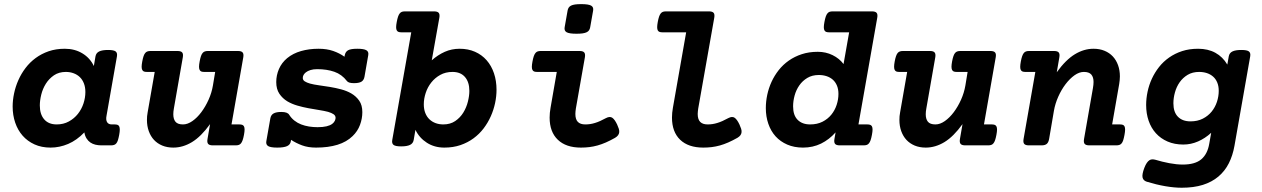

<svg xmlns="http://www.w3.org/2000/svg" viewBox="-20 -695 6036 918"><path d="M383.3 -62Q347.2 -24.4 305.9 -6.8Q264.6 10.7 221.7 10.7Q178.7 10.7 145 -4.6Q111.3 -20 88.1 -46.4Q64.9 -72.8 52.7 -108.6Q40.5 -144.5 40.5 -185.5Q40.5 -216.3 47.4 -248.8Q54.2 -281.2 67.9 -312Q81.5 -342.8 102.1 -369.9Q122.6 -397 150.4 -417.5Q178.2 -438 212.9 -450Q247.6 -461.9 290 -461.9Q337.4 -461.9 373.8 -439.9Q410.2 -418 428.7 -379.4L436.5 -425.3Q439.5 -441.9 454.1 -449Q468.8 -456.1 496.6 -456.1Q523.9 -456.1 533 -449Q542 -441.9 539.1 -425.3L489.3 -141.6Q485.4 -122.1 491.9 -111.1Q498.5 -100.1 514.2 -100.1H528.3Q536.6 -100.1 542 -98.1Q547.4 -96.2 550 -90.6Q552.7 -85 552.7 -75.2Q552.7 -65.4 549.8 -49.8Q546.9 -34.2 543.7 -24.4Q540.5 -14.6 535.9 -9.3Q531.2 -3.9 525.1 -2Q519 0 510.7 0H464.4Q449.7 0 436.3 -3.2Q422.9 -6.3 412.1 -13.7Q401.4 -21 393.8 -33Q386.2 -44.9 383.3 -62ZM251 -100.1Q283.7 -100.1 309.3 -114.3Q335 -128.4 352.5 -150.6Q370.1 -172.9 379.2 -200.4Q388.2 -228 388.2 -254.9Q388.2 -278.3 381.1 -296.4Q374 -314.5 361.6 -326.4Q349.1 -338.4 332 -344.7Q314.9 -351.1 294.9 -351.1Q261.7 -351.1 238 -335Q214.4 -318.8 199.2 -294.7Q184.1 -270.5 177.2 -242.4Q170.4 -214.4 170.4 -190.9Q170.4 -148.4 191.4 -124.3Q212.4 -100.1 251 -100.1Z M984.4 -101.6Q941.4 -42 897.9 -15.6Q854.5 10.7 808.6 10.7Q779.3 10.7 755.9 1Q732.4 -8.8 716.3 -26.1Q700.2 -43.5 691.4 -67.9Q682.6 -92.3 682.6 -121.6Q682.6 -130.4 683.3 -139.4Q684.1 -148.4 686 -158.2L719.7 -351.1H682.1Q673.8 -351.1 668.5 -353Q663.1 -355 660.2 -360.6Q657.2 -366.2 657.2 -376Q657.2 -385.7 660.2 -401.4Q663.1 -417 666.5 -426.8Q669.9 -436.5 674.6 -441.9Q679.2 -447.3 685.3 -449.2Q691.4 -451.2 699.7 -451.2H828.6Q845.2 -451.2 851.1 -444.1Q856.9 -437 854 -420.4L811.5 -177.2Q808.6 -161.6 808.6 -148.9Q808.6 -125.5 819.1 -112.8Q829.6 -100.1 855 -100.1Q877 -100.1 899.9 -116.2Q922.9 -132.3 942.6 -158.7Q962.4 -185.1 977.3 -218.3Q992.2 -251.5 998 -286.1L1008.8 -351.1H956.5Q948.2 -351.1 942.9 -353Q937.5 -355 934.6 -360.6Q931.6 -366.2 931.6 -376Q931.6 -385.7 934.6 -401.4Q937.5 -417 940.9 -426.8Q944.3 -436.5 949 -441.9Q953.6 -447.3 959.7 -449.2Q965.8 -451.2 974.1 -451.2H1117.7Q1134.3 -451.2 1140.1 -444.1Q1146 -437 1143.1 -420.4L1086.9 -100.1H1124.5Q1132.8 -100.1 1138.2 -98.1Q1143.6 -96.2 1146.5 -90.8Q1149.4 -85.4 1149.4 -75.7Q1149.4 -65.9 1146.5 -50.3Q1143.6 -34.7 1140.1 -24.9Q1136.7 -15.1 1132.1 -9.5Q1127.4 -3.9 1121.3 -2Q1115.2 0 1106.9 0H997.6Q981 0 975.1 -7.1Q969.2 -14.2 972.2 -30.8Z M1370.6 -20Q1368.2 -3.4 1352.5 3.7Q1336.9 10.7 1305.7 10.7Q1274.4 10.7 1262.5 3.7Q1250.5 -3.4 1253.4 -20L1272.5 -128.9Q1275.4 -145.5 1288.1 -152.6Q1300.8 -159.7 1324.7 -159.7Q1340.8 -159.7 1349.9 -156.2Q1358.9 -152.8 1362.8 -146Q1373 -129.9 1387.7 -118.4Q1402.3 -106.9 1419.9 -100.1Q1437.5 -93.3 1457.5 -90.1Q1477.5 -86.9 1498.5 -86.9Q1523.9 -86.9 1541.3 -91.1Q1558.6 -95.2 1568.8 -103Q1577.6 -109.9 1581.1 -117.9Q1584.5 -126 1584.5 -131.3Q1584.5 -142.1 1575 -148.7Q1565.4 -155.3 1548.8 -160.2Q1530.3 -165 1505.6 -168.9Q1481 -172.9 1454.3 -177.7Q1427.7 -182.6 1401.6 -190.2Q1375.5 -197.8 1354 -210.4Q1330.6 -224.6 1315.7 -246.8Q1300.8 -269 1300.8 -302.7Q1300.8 -335 1313.7 -365Q1326.7 -395 1353 -417Q1380.9 -439.9 1419.4 -450.9Q1458 -461.9 1502.9 -461.9Q1542.5 -461.9 1572.8 -451.4Q1603 -440.9 1627 -423.8L1628.4 -431.2Q1631.8 -447.8 1644.5 -454.8Q1657.2 -461.9 1688.5 -461.9Q1719.7 -461.9 1731.7 -454.8Q1743.7 -447.8 1740.7 -431.2L1722.7 -328.1Q1719.7 -311.5 1708 -304.4Q1696.3 -297.4 1672.4 -297.4Q1646 -297.4 1638.7 -307.6Q1614.3 -339.4 1578.6 -351.8Q1543 -364.3 1496.6 -364.3Q1478 -364.3 1464.6 -360.1Q1451.2 -356 1442.4 -349.1Q1427.7 -337.4 1427.7 -322.3Q1427.7 -312 1437.3 -305.9Q1446.8 -299.8 1462.4 -295.4Q1480.5 -290.5 1505.6 -287.1Q1530.8 -283.7 1557.6 -279.3Q1584.5 -274.9 1611.1 -267.8Q1637.7 -260.7 1659.2 -248.5Q1682.6 -234.9 1697.5 -213.6Q1712.4 -192.4 1712.4 -158.7Q1712.4 -127.9 1701.2 -97.7Q1689.9 -67.4 1666 -44.4Q1637.7 -16.6 1593.8 -2.9Q1549.8 10.7 1491.2 10.7Q1453.1 10.7 1424.3 0Q1395.5 -10.7 1371.6 -26.4Z M2177.7 -461.9Q2218.3 -461.9 2251 -447.5Q2283.7 -433.1 2306.6 -407Q2329.6 -380.9 2341.8 -344.7Q2354 -308.6 2354 -265.6Q2354 -234.9 2347.2 -202.4Q2340.3 -169.9 2326.7 -139.2Q2313 -108.4 2292.5 -81.3Q2272 -54.2 2244.1 -33.7Q2216.3 -13.2 2181.4 -1.2Q2146.5 10.7 2104.5 10.7Q2057.1 10.7 2021 -12.5Q1984.9 -35.6 1966.3 -74.2L1958 -25.9Q1955.1 -9.3 1940.4 -2.2Q1925.8 4.9 1897.9 4.9Q1870.6 4.9 1861.6 -2.2Q1852.5 -9.3 1855.5 -25.9L1946.3 -540.5H1898.9Q1890.6 -540.5 1885.3 -542.5Q1879.9 -544.4 1877 -549.8Q1874 -555.2 1874 -564.9Q1874 -574.7 1877 -590.3Q1879.9 -606 1883.3 -615.7Q1886.7 -625.5 1891.4 -631.1Q1896 -636.7 1902.1 -638.7Q1908.2 -640.6 1916.5 -640.6H2055.2Q2071.8 -640.6 2077.6 -633.5Q2083.5 -626.5 2080.6 -609.9L2044.4 -406.7Q2073.7 -432.6 2106.7 -447.3Q2139.6 -461.9 2177.7 -461.9ZM2143.6 -351.1Q2110.4 -351.1 2085 -336.9Q2059.6 -322.8 2042 -300.5Q2024.4 -278.3 2015.4 -250.7Q2006.3 -223.1 2006.3 -196.3Q2006.3 -172.9 2013.4 -154.8Q2020.5 -136.7 2033 -124.8Q2045.4 -112.8 2062.5 -106.4Q2079.6 -100.1 2099.6 -100.1Q2132.8 -100.1 2156.5 -116.2Q2180.2 -132.3 2195.1 -156.5Q2210 -180.7 2217 -208.7Q2224.1 -236.8 2224.1 -260.3Q2224.1 -302.7 2203.1 -326.9Q2182.1 -351.1 2143.6 -351.1Z M2801.8 -564.5Q2800.3 -556.2 2796.4 -550.3Q2792.5 -544.4 2784.9 -540.8Q2777.3 -537.1 2765.6 -535.4Q2753.9 -533.7 2736.3 -533.7Q2701.7 -533.7 2689.2 -540.8Q2676.8 -547.9 2679.7 -564.5L2693.8 -644.5Q2695.3 -652.8 2699.2 -658.7Q2703.1 -664.6 2710.4 -668.2Q2717.8 -671.9 2729.5 -673.6Q2741.2 -675.3 2758.8 -675.3Q2793.5 -675.3 2806.2 -668.2Q2818.8 -661.1 2815.9 -644.5ZM2547.9 -351.1Q2539.6 -351.1 2534.2 -353Q2528.8 -355 2525.9 -360.4Q2522.9 -365.7 2522.9 -375.5Q2522.9 -385.3 2525.9 -400.9Q2528.8 -416.5 2532.2 -426.3Q2535.6 -436 2540.3 -441.7Q2544.9 -447.3 2551 -449.2Q2557.1 -451.2 2565.4 -451.2H2751Q2767.6 -451.2 2773.4 -444.1Q2779.3 -437 2776.4 -420.4L2733.4 -176.3Q2732.4 -169.4 2731.7 -162.8Q2731 -156.2 2731 -150.4Q2731 -124 2742.9 -112.1Q2754.9 -100.1 2778.3 -100.1Q2790.5 -100.1 2801.8 -101.8Q2813 -103.5 2825 -107.2Q2836.9 -110.8 2849.6 -116.5Q2862.3 -122.1 2877.4 -130.4Q2896 -140.1 2907.7 -131.8Q2919.4 -123.5 2930.7 -99.6Q2935.5 -88.9 2938.5 -79.8Q2941.4 -70.8 2940.7 -63Q2939.9 -55.2 2935.3 -48.6Q2930.7 -42 2920.9 -36.1Q2897.5 -22.9 2877 -13.9Q2856.4 -4.9 2836.9 0.5Q2817.4 5.9 2798.1 8.3Q2778.8 10.7 2757.8 10.7Q2686 10.7 2647 -26.9Q2607.9 -64.5 2607.9 -132.8Q2607.9 -154.8 2612.3 -179.7L2642.1 -351.1Z M3147 -540.5Q3138.7 -540.5 3133.3 -542.5Q3127.9 -544.4 3125 -549.8Q3122.1 -555.2 3122.1 -564.9Q3122.1 -574.7 3125 -590.3Q3127.9 -606 3131.3 -615.7Q3134.8 -625.5 3139.4 -631.1Q3144 -636.7 3150.1 -638.7Q3156.2 -640.6 3164.6 -640.6H3369.6Q3386.2 -640.6 3392.1 -633.5Q3397.9 -626.5 3395 -609.9L3318.4 -176.3Q3317.4 -169.4 3316.7 -162.8Q3315.9 -156.2 3315.9 -150.4Q3315.9 -124 3327.9 -112.1Q3339.8 -100.1 3363.3 -100.1Q3375.5 -100.1 3386.7 -101.8Q3397.9 -103.5 3409.9 -107.2Q3421.9 -110.8 3434.6 -116.5Q3447.3 -122.1 3462.4 -130.4Q3481 -140.1 3492.7 -131.8Q3504.4 -123.5 3515.6 -99.6Q3520.5 -88.9 3523.4 -79.8Q3526.4 -70.8 3525.6 -63Q3524.9 -55.2 3520.3 -48.6Q3515.6 -42 3505.9 -36.1Q3482.4 -22.9 3461.9 -13.9Q3441.4 -4.9 3421.9 0.5Q3402.3 5.9 3383.1 8.3Q3363.8 10.7 3342.8 10.7Q3271 10.7 3231.9 -26.9Q3192.9 -64.5 3192.9 -132.8Q3192.9 -154.8 3197.3 -179.7L3260.7 -540.5Z M4127 -100.1Q4135.3 -100.1 4140.6 -98.1Q4146 -96.2 4148.9 -90.8Q4151.9 -85.4 4151.9 -75.7Q4151.9 -65.9 4148.9 -50.3Q4146 -34.7 4142.6 -24.9Q4139.2 -15.1 4134.5 -9.5Q4129.9 -3.9 4123.8 -2Q4117.7 0 4109.4 0H3995.1Q3978.5 0 3972.7 -7.1Q3966.8 -14.2 3969.7 -30.8L3975.1 -62Q3944.8 -27.8 3905.8 -8.5Q3866.7 10.7 3819.3 10.7Q3777.3 10.7 3744.1 -3.7Q3710.9 -18.1 3688.2 -43.2Q3665.5 -68.4 3653.6 -103Q3641.6 -137.7 3641.6 -178.2Q3641.6 -209.5 3648.4 -241.7Q3655.3 -273.9 3668.9 -303.7Q3682.6 -333.5 3703.1 -359.6Q3723.6 -385.7 3751.5 -405.3Q3779.3 -424.8 3813.7 -436Q3848.1 -447.3 3890.1 -447.3Q3928.7 -447.3 3960.9 -431.4Q3993.2 -415.5 4013.2 -388.7L4040 -540.5H3943.8Q3935.5 -540.5 3930.2 -542.5Q3924.8 -544.4 3921.9 -549.8Q3918.9 -555.2 3918.9 -564.9Q3918.9 -574.7 3921.9 -590.3Q3924.8 -606 3928.2 -615.7Q3931.6 -625.5 3936.3 -631.1Q3940.9 -636.7 3947 -638.7Q3953.1 -640.6 3961.4 -640.6H4148.9Q4165.5 -640.6 4171.4 -633.5Q4177.2 -626.5 4174.3 -609.9L4084.5 -100.1ZM3853.5 -100.1Q3887.2 -100.1 3912.6 -113Q3938 -126 3954.8 -146.7Q3971.7 -167.5 3980.2 -193.6Q3988.8 -219.7 3988.8 -246.1Q3988.8 -268.6 3981.7 -285.6Q3974.6 -302.7 3961.9 -314Q3949.2 -325.2 3932.1 -330.8Q3915 -336.4 3895 -336.4Q3863.3 -336.4 3840.1 -322.5Q3816.9 -308.6 3801.8 -286.9Q3786.6 -265.1 3779.3 -238.5Q3772 -211.9 3772 -186.5Q3772 -144 3793.7 -122.1Q3815.4 -100.1 3853.5 -100.1Z M4582 -101.6Q4539.1 -42 4495.6 -15.6Q4452.1 10.7 4406.2 10.7Q4377 10.7 4353.5 1Q4330.1 -8.8 4314 -26.1Q4297.9 -43.5 4289.1 -67.9Q4280.3 -92.3 4280.3 -121.6Q4280.3 -130.4 4281 -139.4Q4281.7 -148.4 4283.7 -158.2L4317.4 -351.1H4279.8Q4271.5 -351.1 4266.1 -353Q4260.7 -355 4257.8 -360.6Q4254.9 -366.2 4254.9 -376Q4254.9 -385.7 4257.8 -401.4Q4260.7 -417 4264.2 -426.8Q4267.6 -436.5 4272.2 -441.9Q4276.9 -447.3 4283 -449.2Q4289.1 -451.2 4297.4 -451.2H4426.3Q4442.9 -451.2 4448.7 -444.1Q4454.6 -437 4451.7 -420.4L4409.2 -177.2Q4406.2 -161.6 4406.2 -148.9Q4406.2 -125.5 4416.7 -112.8Q4427.2 -100.1 4452.6 -100.1Q4474.6 -100.1 4497.6 -116.2Q4520.5 -132.3 4540.3 -158.7Q4560.1 -185.1 4575 -218.3Q4589.8 -251.5 4595.7 -286.1L4606.4 -351.1H4554.2Q4545.9 -351.1 4540.5 -353Q4535.2 -355 4532.2 -360.6Q4529.3 -366.2 4529.3 -376Q4529.3 -385.7 4532.2 -401.4Q4535.2 -417 4538.6 -426.8Q4542 -436.5 4546.6 -441.9Q4551.3 -447.3 4557.4 -449.2Q4563.5 -451.2 4571.8 -451.2H4715.3Q4731.9 -451.2 4737.8 -444.1Q4743.7 -437 4740.7 -420.4L4684.6 -100.1H4722.2Q4730.5 -100.1 4735.8 -98.1Q4741.2 -96.2 4744.1 -90.8Q4747.1 -85.4 4747.1 -75.7Q4747.1 -65.9 4744.1 -50.3Q4741.2 -34.7 4737.8 -24.9Q4734.4 -15.1 4729.7 -9.5Q4725.1 -3.9 4719 -2Q4712.9 0 4704.6 0H4595.2Q4578.6 0 4572.8 -7.1Q4566.9 -14.2 4569.8 -30.8Z M4930.2 -351.1H4882.8Q4874.5 -351.1 4869.1 -353Q4863.8 -355 4860.8 -360.4Q4857.9 -365.7 4857.9 -375.5Q4857.9 -385.3 4860.8 -400.9Q4863.8 -416.5 4867.2 -426.3Q4870.6 -436 4875.2 -441.7Q4879.9 -447.3 4886 -449.2Q4892.1 -451.2 4900.4 -451.2H5019.5Q5036.1 -451.2 5042 -444.1Q5047.9 -437 5044.9 -420.4L5032.7 -349.6Q5075.7 -409.2 5119.1 -435.5Q5162.6 -461.9 5208.5 -461.9Q5237.8 -461.9 5261.2 -452.1Q5284.7 -442.4 5300.8 -425Q5316.9 -407.7 5325.7 -383.3Q5334.5 -358.9 5334.5 -329.6Q5334.5 -320.8 5333.5 -311.5Q5332.5 -302.2 5331.1 -293L5297.4 -100.1H5335Q5343.3 -100.1 5348.6 -98.1Q5354 -96.2 5356.7 -90.6Q5359.4 -85 5359.4 -75.2Q5359.4 -65.4 5356.4 -49.8Q5353.5 -34.2 5350.3 -24.4Q5347.2 -14.6 5342.5 -9.3Q5337.9 -3.9 5331.8 -2Q5325.7 0 5317.4 0H5188.5Q5171.9 0 5166 -7.1Q5160.2 -14.2 5163.1 -30.8L5205.6 -273.9Q5208.5 -290 5208.5 -303.2Q5208.5 -326.2 5197.8 -338.6Q5187 -351.1 5162.1 -351.1Q5140.1 -351.1 5117.4 -335Q5094.7 -318.8 5074.7 -292.5Q5054.7 -266.1 5039.8 -232.7Q5024.9 -199.2 5019 -165L4996.1 -30.8Q4993.2 -14.2 4984.9 -7.1Q4976.6 0 4960 0H4899.4Q4882.8 0 4877 -7.1Q4871.1 -14.2 4874 -30.8Z M5637.7 -3.9Q5595.7 -3.9 5562.5 -18.3Q5529.3 -32.7 5506.6 -57.9Q5483.9 -83 5471.9 -117.7Q5460 -152.3 5460 -192.9Q5460 -224.1 5466.8 -256.3Q5473.6 -288.6 5487.3 -318.4Q5501 -348.1 5521.5 -374.3Q5542 -400.4 5569.8 -419.9Q5597.7 -439.5 5632.1 -450.7Q5666.5 -461.9 5708.5 -461.9Q5755.9 -461.9 5791 -442.6Q5826.2 -423.3 5848.1 -386.2L5855 -425.3Q5857.9 -441.9 5872.6 -449Q5887.2 -456.1 5915 -456.1Q5942.4 -456.1 5951.4 -449Q5960.4 -441.9 5957.5 -425.3L5882.3 2Q5874 48.8 5855.2 85.9Q5836.4 123 5805.4 149.2Q5774.4 175.3 5731 189Q5687.5 202.6 5629.9 202.6Q5594.2 202.6 5551.8 195.3Q5509.3 188 5462.9 173.8Q5446.3 168.5 5442.9 153.8Q5439.5 139.2 5451.2 107.9Q5457 92.8 5463.1 84Q5469.2 75.2 5475.8 71Q5482.4 66.9 5489.5 66.9Q5496.6 66.9 5503.9 68.8Q5536.1 78.6 5570.8 85.2Q5605.5 91.8 5634.8 91.8Q5693.8 91.8 5723.6 66.7Q5753.4 41.5 5761.7 -7.8L5771 -60.1Q5742.2 -33.7 5708.3 -18.8Q5674.3 -3.9 5637.7 -3.9ZM5671.9 -114.7Q5705.6 -114.7 5731 -127.7Q5756.3 -140.6 5773.2 -161.4Q5790 -182.1 5798.6 -208.3Q5807.1 -234.4 5807.1 -260.7Q5807.1 -283.2 5800 -300.3Q5793 -317.4 5780.3 -328.6Q5767.6 -339.8 5750.5 -345.5Q5733.4 -351.1 5713.4 -351.1Q5681.6 -351.1 5658.4 -337.2Q5635.3 -323.2 5620.1 -301.5Q5605 -279.8 5597.7 -253.2Q5590.3 -226.6 5590.3 -201.2Q5590.3 -158.7 5612.1 -136.7Q5633.8 -114.7 5671.9 -114.7Z"/></svg>

Font: Courier Prime
Style: Bold Italic
Weight: 700
Monospace: yes
Designer: Alan Dague-Greene
Foundry: Quote-Unquote Apps
Version: Version 1.202